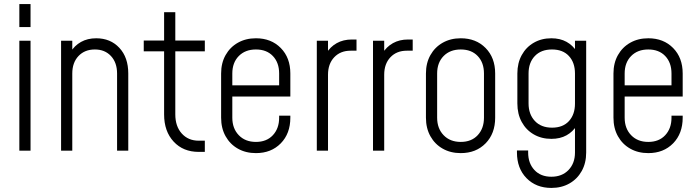

<svg xmlns="http://www.w3.org/2000/svg" viewBox="-20 -740 3428 943"><path d="M75 0V-540H130V0ZM75 -607V-720H130V-607Z M280 0V-540H335V-472L326 -483Q345.5 -516 377.8 -534Q410 -552 452.5 -552Q522.5 -552 566.2 -505Q610 -458 610 -379V0H555V-379Q555 -432.5 525 -464.8Q495 -497 446 -497Q396 -497 365.5 -464.8Q335 -432.5 335 -379V0Z M956 6Q879.5 6 832.8 -44.5Q786 -95 786 -178V-488H686V-541H786V-680H841V-541H986V-488H841V-178Q841 -119.5 872.8 -84.2Q904.5 -49 956 -49H986V6Z M1237 12Q1187 12 1148.5 -9.8Q1110 -31.5 1088 -70.8Q1066 -110 1066 -162V-379Q1066 -430.5 1088 -469.5Q1110 -508.5 1148.5 -530.2Q1187 -552 1237 -552Q1312 -552 1359 -504.2Q1406 -456.5 1406 -379V-266H1107V-321H1351V-379Q1351 -432.5 1320.2 -464.8Q1289.5 -497 1237 -497Q1184.5 -497 1152.8 -464.8Q1121 -432.5 1121 -379V-162Q1121 -109 1152.8 -76Q1184.5 -43 1237 -43Q1289.5 -43 1320.2 -76Q1351 -109 1351 -162V-172H1406V-162Q1406 -84 1359 -36Q1312 12 1237 12Z M1536 0V-540H1591V-466L1582 -477Q1601.5 -510 1633.8 -528Q1666 -546 1708 -546H1731V-491H1702Q1652 -491 1621.5 -458.8Q1591 -426.5 1591 -373V0Z M1812 0V-540H1867V-466L1858 -477Q1877.5 -510 1909.8 -528Q1942 -546 1984 -546H2007V-491H1978Q1928 -491 1897.5 -458.8Q1867 -426.5 1867 -373V0Z M2243 12Q2193 12 2154.5 -9.8Q2116 -31.5 2094 -70.8Q2072 -110 2072 -162V-379Q2072 -430.5 2094 -469.5Q2116 -508.5 2154.5 -530.2Q2193 -552 2243 -552Q2318 -552 2365 -504.2Q2412 -456.5 2412 -379V-162Q2412 -84 2365 -36Q2318 12 2243 12ZM2243 -43Q2295.5 -43 2326.2 -76Q2357 -109 2357 -162V-379Q2357 -432.5 2326.2 -464.8Q2295.5 -497 2243 -497Q2190.5 -497 2158.8 -464.8Q2127 -432.5 2127 -379V-162Q2127 -109 2158.8 -76Q2190.5 -43 2243 -43Z M2688 183Q2613 183 2566 135Q2519 87 2519 9V-1H2574V9Q2574 62 2604.8 95Q2635.5 128 2688 128Q2740.5 128 2772.2 95Q2804 62 2804 9V-136L2813 -124Q2794 -93 2762.5 -75.5Q2731 -58 2688 -58Q2639.5 -58 2601.8 -79.8Q2564 -101.5 2542.5 -140.8Q2521 -180 2521 -232V-379Q2521 -430.5 2542.5 -469.5Q2564 -508.5 2601.8 -530.2Q2639.5 -552 2688 -552Q2731 -552 2762.5 -534.5Q2794 -517 2813 -486L2804 -474V-540H2859V9Q2859 61 2837 100.2Q2815 139.5 2776.5 161.2Q2738 183 2688 183ZM2691.5 -113Q2745 -113 2774.5 -145.5Q2804 -178 2804 -231V-379Q2804 -432.5 2774.2 -464.8Q2744.5 -497 2691 -497Q2637.5 -497 2606.8 -464.8Q2576 -432.5 2576 -379V-232Q2576 -179 2606.8 -146Q2637.5 -113 2691.5 -113Z M3164 12Q3114 12 3075.5 -9.8Q3037 -31.5 3015 -70.8Q2993 -110 2993 -162V-379Q2993 -430.5 3015 -469.5Q3037 -508.5 3075.5 -530.2Q3114 -552 3164 -552Q3239 -552 3286 -504.2Q3333 -456.5 3333 -379V-266H3034V-321H3278V-379Q3278 -432.5 3247.2 -464.8Q3216.5 -497 3164 -497Q3111.5 -497 3079.8 -464.8Q3048 -432.5 3048 -379V-162Q3048 -109 3079.8 -76Q3111.5 -43 3164 -43Q3216.5 -43 3247.2 -76Q3278 -109 3278 -162V-172H3333V-162Q3333 -84 3286 -36Q3239 12 3164 12Z"/></svg>

Font: Mohave Light Light
Style: Regular
Weight: 300
Version: Version 2.003